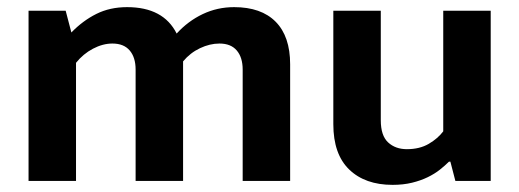

<svg xmlns="http://www.w3.org/2000/svg" viewBox="-20 -507 1455 538"><path d="M193 0H60V-477H164L180 -416Q212 -449 250 -468Q288 -487 336 -487Q438 -487 475 -413Q507 -448 548 -467.5Q589 -487 636 -487Q712 -487 752.5 -446Q793 -405 793 -327V0H660V-312Q660 -346 643.5 -365.5Q627 -385 595 -385Q568 -385 540.5 -372Q513 -359 493 -335V0H360V-312Q360 -346 343.5 -365.5Q327 -385 295 -385Q268 -385 240.5 -370.5Q213 -356 193 -331Z M1222 -477H1355V0H1256L1242 -54H1238Q1227 -43 1212.5 -31.5Q1198 -20 1178.5 -10.5Q1159 -1 1134.5 5Q1110 11 1080 11Q1003 11 958.5 -32Q914 -75 914 -159V-477H1047V-170Q1047 -127 1067.5 -108Q1088 -89 1120 -89Q1156 -89 1181.5 -104Q1207 -119 1222 -139Z"/></svg>

Font: Mukta Mahee
Style: Bold
Weight: 700
Designer: Shuchita Grover, Noopur Datye, Girish Dalvi, Yashodeep Gholap
Foundry: Ek Type
Version: Version 2.538;PS 1.000;hotconv 16.6.51;makeotf.lib2.5.65220;